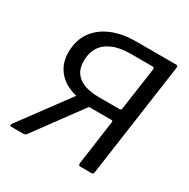

<svg xmlns="http://www.w3.org/2000/svg" viewBox="-166 -894 1028 1045"><g transform="rotate(30 348.0 -371.0)"><path d="M475 0Q460 0 462 -15L501 -295Q503 -305 493 -305H330V-316Q265 -316 214 -339Q163 -362 134.5 -405Q106 -448 106 -506Q106 -581 142 -633.5Q178 -686 243.5 -714Q309 -742 396 -742H648Q660 -742 658 -728L557 -13Q556 -6 553 -3Q550 0 543 0ZM40 0Q33 0 31.5 -5Q30 -10 36 -18L281 -349L371 -331L134 -9Q132 -5 126.5 -2.5Q121 0 115 0ZM371 -378H503Q512 -378 514 -391L552 -657Q553 -669 541 -669H403Q308 -669 255 -628Q202 -587 202 -508Q202 -461 224 -432Q246 -403 284.5 -390.5Q323 -378 371 -378Z"/></g></svg>

Font: Libre Franklin
Style: Italic
Weight: 400
Italic angle: -8°
Designer: Pablo Impallari, Rodrigo Fuenzalida, Nhung Nguyen
Foundry: Impallari Type
Version: Version 3.000